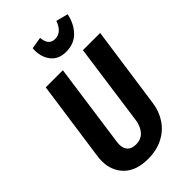

<svg xmlns="http://www.w3.org/2000/svg" viewBox="-279 -1004 1103 1103"><g transform="rotate(-45 273.0 -452.0)"><path d="M475 -192Q467 -134 436 -87Q405 -40 352.5 -12.5Q300 15 230 15Q133 15 82.5 -35.5Q32 -86 32 -164Q32 -186 34 -198L104 -692H243L172 -184Q170 -168 170 -162Q170 -130 187 -111.5Q204 -93 239 -93Q281 -93 305 -120Q329 -147 336 -189L406 -692H546ZM209 -888 210 -904 282 -916Q287 -850 339 -850Q367 -850 386.5 -868.5Q406 -887 417 -919L490 -900Q476 -834 436 -793.5Q396 -753 332 -753Q272 -753 240.5 -791.5Q209 -830 209 -888Z"/></g></svg>

Font: Fira Sans Compressed SemiBold
Style: Italic
Weight: 600
Width: 1
Italic angle: -8°
Designer: bBox Type GmbH & Carrois Corporate GbR & Edenspiekermann AG
Foundry: bBox Type GmbH & Carrois Corporate GbR & Edenspiekermann AG
Version: Version 4.301